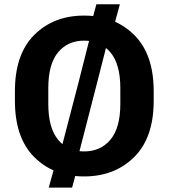

<svg xmlns="http://www.w3.org/2000/svg" viewBox="-20 -797 775 883"><path d="M48.6 -333.3V-377.7Q48.6 -547.6 137.6 -636.5Q226.6 -725.3 366.9 -725.3Q507.1 -725.3 596.9 -636.5Q686.8 -547.6 686.8 -377.7V-333.3Q686.8 -163.3 596.9 -74.5Q507.1 14.4 366.9 14.4Q226.6 14.4 137.6 -74.5Q48.6 -163.3 48.6 -333.3ZM202.1 -319.6Q202.1 -209 246.8 -154.8Q291.5 -100.6 366.9 -100.6Q442.6 -100.6 488 -154.8Q533.4 -209 533.4 -319.6V-391.1Q533.4 -502 488 -556Q442.6 -610.1 366.9 -610.1Q291.5 -610.1 246.8 -556Q202.1 -502 202.1 -391.1ZM204.1 65.9 230.5 -29.3 239.3 -26.9 339.8 -412.6 417 -379.4 322.8 -13.7 332.5 -11.7 311.5 65.9ZM423.3 -777.3H531.2L505.4 -682.6L495.1 -684.6L417 -379.4L339.8 -412.6L412.1 -697.8L402.3 -700.2Z"/></svg>

Font: RobotoFlex
Style: Regular
Weight: 400
Designer: Berlow after Robertson
Foundry: Google
Version: Version 2.136